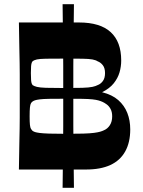

<svg xmlns="http://www.w3.org/2000/svg" viewBox="-20 -807 681 914"><path d="M70 0Q71 -72 72 -118Q73 -164 73.5 -194.5Q74 -225 74 -247.5Q74 -270 74 -293.5Q74 -317 74 -350Q74 -384 74 -407.5Q74 -431 74 -453.5Q74 -476 73.5 -506.5Q73 -537 72 -583Q71 -629 70 -700H356Q457 -700 507 -654Q557 -608 557 -519Q557 -490 549 -462.5Q541 -435 521.5 -410.5Q502 -386 466 -368Q514 -356 543 -330.5Q572 -305 586 -269.5Q600 -234 600 -191Q600 -129 576 -86Q552 -43 505.5 -21.5Q459 0 389 0ZM291 -170Q343 -170 376 -171Q409 -172 427.5 -174.5Q446 -177 456.5 -180Q467 -183 475 -187Q492 -194 503 -211Q514 -228 514 -253Q514 -274 506.5 -288Q499 -302 488 -310Q477 -318 468 -322Q459 -326 448.5 -329Q438 -332 420 -334Q402 -336 371 -336.5Q340 -337 291 -337Q243 -337 214 -336.5Q185 -336 169.5 -334Q154 -332 146.5 -329.5Q139 -327 134 -323Q131 -321 127.5 -315.5Q124 -310 122.5 -295.5Q121 -281 121 -253Q121 -226 122.5 -212.5Q124 -199 127.5 -193.5Q131 -188 134 -185Q139 -181 146.5 -178.5Q154 -176 169.5 -174Q185 -172 214 -171Q243 -170 291 -170ZM284 -388Q340 -388 372 -389Q404 -390 420 -393.5Q436 -397 445 -402Q459 -407 469.5 -421Q480 -435 480 -459Q480 -483 469.5 -496.5Q459 -510 445 -515Q436 -521 420 -524Q404 -527 372 -527.5Q340 -528 284 -528Q228 -528 198.5 -527.5Q169 -527 155.5 -524Q142 -521 135 -515Q133 -513 131 -508Q129 -503 128 -492Q127 -481 127 -459Q127 -437 128 -425.5Q129 -414 131 -409.5Q133 -405 135 -402Q142 -397 155.5 -393.5Q169 -390 198.5 -389Q228 -388 284 -388ZM278 87Q279 11 279.5 -42.5Q280 -96 280.5 -135.5Q281 -175 281 -208Q281 -241 281 -274.5Q281 -308 281 -350Q281 -392 281 -425.5Q281 -459 281 -492Q281 -525 280.5 -564.5Q280 -604 279.5 -657.5Q279 -711 278 -787H332Q331 -711 330.5 -657.5Q330 -604 329.5 -564.5Q329 -525 329 -492Q329 -459 329 -425.5Q329 -392 329 -350Q329 -308 329 -274.5Q329 -241 329 -208Q329 -175 329.5 -135.5Q330 -96 330.5 -42.5Q331 11 332 87Z"/></svg>

Font: Ojuju
Style: Bold
Weight: 700
Designer: Chisaokwu Joboson, Mirko Velimirovic
Foundry: Udi Foundry
Version: Version 1.000